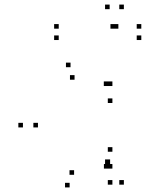

<svg xmlns="http://www.w3.org/2000/svg" viewBox="-20 -795 660 837"><path d="M236 -670V-690H216V-670ZM236 -620.5V-640.5H216V-620.5ZM596 -620.5V-640.5H576V-620.5ZM596 -670V-690H576V-670ZM496 -670V-690H476V-670ZM481.5 -670V-690H461.5V-670ZM460 -80V-100H440V-80ZM470 10V-10H450V10ZM520 10V-10H500V10ZM520 -755V-775H500V-755ZM458 -755V-775H438V-755ZM458 -80V-100H438V-80ZM283.5 22V2H263.5V22ZM453 -60V-80H433V-60ZM470 -60V-80H450V-60ZM470 -133.5V-153.5H450V-133.5ZM303 -33V-53H283V-33ZM145.5 -239.5V-259.5H125.5V-239.5ZM305 -447.5V-467.5H285V-447.5ZM470 -346V-366H450V-346ZM470 -420V-440H450V-420ZM452.5 -420V-440H432.5V-420ZM287.5 -502V-522H267.5V-502ZM80 -239.5V-259.5H60V-239.5Z"/></svg>

Font: Monaspace Neon Dots Var
Style: Regular
Weight: 400
Designer: Riley Cran and the Lettermatic Team
Version: Version 1.100 (Monaspace Neon Dots)